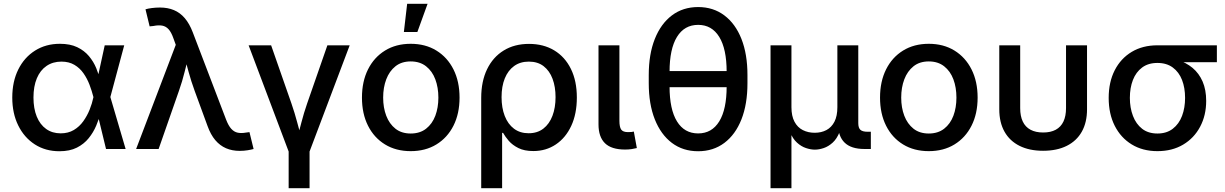

<svg xmlns="http://www.w3.org/2000/svg" viewBox="-20 -776 6378 1000"><path d="M289.6 11.7Q216.8 11.7 161.4 -23.9Q106 -59.6 75 -122.6Q43.9 -185.5 43.9 -268.1Q43.9 -351.1 75.2 -414.1Q106.4 -477.1 162.6 -512.5Q218.8 -547.9 292 -547.9Q345.2 -547.9 382.1 -530.3Q418.9 -512.7 443.1 -483.9Q467.3 -455.1 481.4 -420.7Q495.6 -386.2 502.9 -352.5H539.1L554.2 -272.5L634.3 0H532.2L466.3 -271.5Q458.5 -302.2 446.3 -334.5Q434.1 -366.7 415 -394Q396 -421.4 367.7 -438.2Q339.4 -455.1 299.8 -455.1Q255.4 -455.1 222.4 -432.6Q189.5 -410.2 171.9 -368.2Q154.3 -326.2 154.3 -268.1Q154.3 -210.9 171.4 -168.9Q188.5 -127 220.5 -104.2Q252.4 -81.5 295.9 -81.5Q335.4 -81.5 364.5 -98.9Q393.6 -116.2 413.8 -144.5Q434.1 -172.9 447 -205.3Q460 -237.8 466.3 -268.6L525.4 -540H627L554.2 -268.6L538.6 -190.4H504.9Q496.1 -157.2 481.2 -121.8Q466.3 -86.4 441.9 -56.2Q417.5 -25.9 380.4 -7.1Q343.3 11.7 289.6 11.7Z M689 0 895.5 -542.5 883.3 -576.2Q872.1 -608.4 857.9 -623.8Q843.8 -639.2 824.5 -642.6Q805.2 -646 778.8 -640.6L759.3 -638.7L737.8 -727.5Q750 -731.4 770.8 -734.1Q791.5 -736.8 813 -736.8Q853.5 -736.8 885.7 -723.4Q918 -710 942.4 -681.4Q966.8 -652.8 983.9 -607.9L1157.7 -152.8Q1169.9 -121.1 1184.6 -105Q1199.2 -88.9 1218 -85Q1236.8 -81.1 1260.7 -85.4L1279.3 -87.9L1300.8 0Q1289.1 3.4 1269.8 6.6Q1250.5 9.8 1228 9.8Q1189 9.8 1157.2 -3.9Q1125.5 -17.6 1101.3 -46.1Q1077.1 -74.7 1061 -119.6L993.7 -303.2Q975.1 -354 962.2 -401.9Q949.2 -449.7 935.5 -500H967.3Q953.6 -451.2 941.7 -402.1Q929.7 -353 912.1 -303.2L806.2 0Z M1485.4 18.6 1274.9 -540H1392.1L1498 -236.8Q1515.1 -187.5 1528.1 -138.2Q1541 -88.9 1554.7 -40H1523.9Q1537.1 -88.9 1549.8 -138.2Q1562.5 -187.5 1579.6 -236.8L1685.1 -540H1801.3L1590.3 18.6ZM1483.4 204.1V-3.9H1592.3V204.1Z M2119.1 11.2Q2042.5 11.2 1985.4 -23.7Q1928.2 -58.6 1896.7 -121.3Q1865.2 -184.1 1865.2 -267.6Q1865.2 -351.6 1896.7 -414.6Q1928.2 -477.5 1985.4 -512.7Q2042.5 -547.9 2119.1 -547.9Q2195.8 -547.9 2252.9 -512.7Q2310.1 -477.5 2341.8 -414.6Q2373.5 -351.6 2373.5 -267.6Q2373.5 -184.1 2341.8 -121.3Q2310.1 -58.6 2252.9 -23.7Q2195.8 11.2 2119.1 11.2ZM2119.1 -80.6Q2167 -80.6 2199.2 -105.7Q2231.4 -130.9 2247.3 -173.1Q2263.2 -215.3 2263.2 -267.6Q2263.2 -320.3 2247.3 -362.8Q2231.4 -405.3 2199.2 -430.7Q2167 -456.1 2119.1 -456.1Q2071.3 -456.1 2039.6 -430.7Q2007.8 -405.3 1991.7 -362.8Q1975.6 -320.3 1975.6 -267.6Q1975.6 -215.3 1991.7 -173.1Q2007.8 -130.9 2039.6 -105.7Q2071.3 -80.6 2119.1 -80.6ZM2083.5 -609.4 2100.6 -756.3H2207L2153.8 -609.4Z M2486.3 204.1V-266.1Q2486.3 -352.1 2516.8 -415.3Q2547.4 -478.5 2603.3 -512.9Q2659.2 -547.4 2735.4 -547.4Q2810.5 -547.4 2866.5 -513.7Q2922.4 -480 2953.4 -417.2Q2984.4 -354.5 2984.4 -268.1Q2984.4 -183.1 2955.3 -120.6Q2926.3 -58.1 2875 -23.7Q2823.7 10.7 2757.8 10.7Q2710.9 10.7 2679.9 -4.9Q2648.9 -20.5 2630.1 -42.2Q2611.3 -64 2600.1 -84H2595.2V204.1ZM2733.4 -82Q2778.8 -82 2810.1 -106.2Q2841.3 -130.4 2857.4 -172.9Q2873.5 -215.3 2873.5 -270Q2873.5 -323.7 2857.9 -365.5Q2842.3 -407.2 2811.5 -431.2Q2780.8 -455.1 2734.4 -455.1Q2689.5 -455.1 2657.7 -432.1Q2626 -409.2 2609.1 -367.7Q2592.3 -326.2 2592.3 -270Q2592.3 -214.4 2608.9 -171.9Q2625.5 -129.4 2657 -105.7Q2688.5 -82 2733.4 -82Z M3235.8 2.9Q3164.6 2.9 3130.9 -30Q3097.2 -63 3097.2 -127.9V-540H3206.1V-147Q3206.1 -114.7 3215.3 -101.3Q3224.6 -87.9 3250.5 -87.9Q3262.2 -87.9 3269 -88.6Q3275.9 -89.4 3281.2 -90.8L3296.9 -4.9Q3286.1 -2 3270 0.5Q3253.9 2.9 3235.8 2.9Z M3616.2 11.7Q3537.1 11.7 3479.5 -31.7Q3421.9 -75.2 3390.4 -154.5Q3358.9 -233.9 3358.9 -342.8V-384.8Q3358.9 -493.7 3390.4 -573Q3421.9 -652.3 3479.5 -695.8Q3537.1 -739.3 3616.2 -739.3Q3694.8 -739.3 3752.7 -695.8Q3810.5 -652.3 3841.8 -573Q3873 -493.7 3873 -384.8V-342.8Q3873 -233.9 3841.8 -154.5Q3810.5 -75.2 3752.7 -31.7Q3694.8 11.7 3616.2 11.7ZM3616.2 -81.1Q3687.5 -81.1 3726.1 -143.8Q3764.6 -206.5 3764.6 -325.2V-402.3Q3764.6 -521 3726.1 -583.7Q3687.5 -646.5 3616.2 -646.5Q3544.4 -646.5 3505.9 -583.7Q3467.3 -521 3467.3 -402.3V-325.2Q3467.3 -206.5 3505.9 -143.8Q3544.4 -81.1 3616.2 -81.1ZM3443.4 -321.8V-405.8H3790.5V-321.8Z M3993.2 204.1V-540H4102.1V-217.8Q4102.1 -171.9 4117.9 -142.1Q4133.8 -112.3 4161.4 -98.4Q4189 -84.5 4223.1 -84.5Q4257.8 -84.5 4284.4 -98.6Q4311 -112.8 4326.2 -142.3Q4341.3 -171.9 4341.3 -217.8V-540H4450.2V-134.8Q4450.2 -109.9 4461.2 -99.9Q4472.2 -89.8 4498.5 -89.8H4515.6V0H4482.4Q4413.1 0 4379.2 -33Q4345.2 -65.9 4345.2 -128.9V-178.2H4366.7Q4366.7 -123.5 4352.8 -88.4Q4338.9 -53.2 4316.9 -33.2Q4294.9 -13.2 4270.3 -4.9Q4245.6 3.4 4224.1 3.4Q4202.6 3.4 4177.7 -4.9Q4152.8 -13.2 4130.9 -33.2Q4108.9 -53.2 4094.7 -88.4Q4080.6 -123.5 4080.6 -178.2H4102.1V204.1Z M4817.4 11.2Q4740.7 11.2 4683.6 -23.7Q4626.5 -58.6 4595 -121.3Q4563.5 -184.1 4563.5 -267.6Q4563.5 -351.6 4595 -414.6Q4626.5 -477.5 4683.6 -512.7Q4740.7 -547.9 4817.4 -547.9Q4894 -547.9 4951.2 -512.7Q5008.3 -477.5 5040 -414.6Q5071.8 -351.6 5071.8 -267.6Q5071.8 -184.1 5040 -121.3Q5008.3 -58.6 4951.2 -23.7Q4894 11.2 4817.4 11.2ZM4817.4 -80.6Q4865.2 -80.6 4897.5 -105.7Q4929.7 -130.9 4945.6 -173.1Q4961.4 -215.3 4961.4 -267.6Q4961.4 -320.3 4945.6 -362.8Q4929.7 -405.3 4897.5 -430.7Q4865.2 -456.1 4817.4 -456.1Q4769.5 -456.1 4737.8 -430.7Q4706.1 -405.3 4689.9 -362.8Q4673.8 -320.3 4673.8 -267.6Q4673.8 -215.3 4689.9 -173.1Q4706.1 -130.9 4737.8 -105.7Q4769.5 -80.6 4817.4 -80.6Z M5412.6 9.3Q5341.3 9.3 5290 -16.4Q5238.8 -42 5211.7 -90.3Q5184.6 -138.7 5184.6 -206.5V-540H5293.5V-212.9Q5293.5 -171.4 5306.9 -143.1Q5320.3 -114.7 5347.2 -100.3Q5374 -85.9 5413.1 -85.9Q5452.1 -85.9 5478.8 -100.3Q5505.4 -114.7 5518.8 -143.1Q5532.2 -171.4 5532.2 -212.9V-540H5641.6V-206.5Q5641.6 -138.7 5614.5 -90.3Q5587.4 -42 5536.1 -16.4Q5484.9 9.3 5412.6 9.3Z M6008.3 11.2Q5931.6 11.2 5874.5 -23.7Q5817.4 -58.6 5785.9 -120.8Q5754.4 -183.1 5754.4 -266.1Q5754.4 -348.6 5785.9 -410.2Q5817.4 -471.7 5874.5 -505.9Q5931.6 -540 6008.3 -540H6317.9V-452.1H6087.4L6008.3 -448.2Q5960.4 -448.2 5928.5 -424.3Q5896.5 -400.4 5880.6 -359.4Q5864.7 -318.4 5864.7 -266.1Q5864.7 -214.4 5880.9 -172.1Q5897 -129.9 5928.7 -105.2Q5960.4 -80.6 6008.3 -80.6Q6056.2 -80.6 6088.4 -105.5Q6120.6 -130.4 6136.5 -172.4Q6152.3 -214.4 6152.3 -266.1Q6152.3 -318.4 6136.5 -359.4Q6120.6 -400.4 6088.4 -424.3Q6056.2 -448.2 6008.3 -448.2V-479Q6064 -479 6110.6 -464.8Q6157.2 -450.7 6191.2 -422.4Q6225.1 -394 6243.7 -351.1Q6262.2 -308.1 6262.2 -250.5Q6262.2 -175.3 6230.7 -116Q6199.2 -56.6 6142.1 -22.7Q6085 11.2 6008.3 11.2Z"/></svg>

Font: V-Inter
Style: Medium-500
Weight: 500
Designer: Rasmus Andersson
Foundry: rsms
Version: Version 4.000;git-4146feb